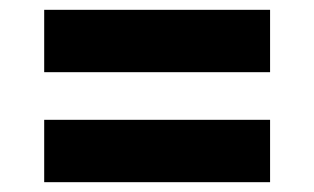

<svg xmlns="http://www.w3.org/2000/svg" viewBox="-20 -540 640 391"><path d="M70 -393V-520H530V-393ZM70 -169V-296H530V-169Z"/></svg>

Font: Noto Sans Mono ExtraBold
Style: Regular
Weight: 800
Designer: Monotype Design Team
Foundry: Monotype Imaging Inc.
Version: Version 2.014